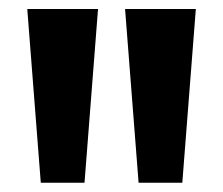

<svg xmlns="http://www.w3.org/2000/svg" viewBox="-20 -828 495 426"><path d="M70.5 -422.5 40.5 -808H197.5L167.5 -422.5ZM287.5 -422.5 257.5 -808H414.5L384.5 -422.5Z"/></svg>

Font: Encode Sans SC Condensed Thin
Style: Bold
Weight: 700
Version: Version 3.002